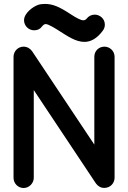

<svg xmlns="http://www.w3.org/2000/svg" viewBox="-20 -943 643 963"><path d="M149.4 -271V-491.2L461.4 -22.5C470.7 -10.3 484.9 0 502.9 -0.5C535.2 -0.5 554.7 -26.4 554.7 -50.8V-658.2C554.7 -687.5 530.3 -709 503.9 -709C475.1 -709 453.1 -687 453.1 -658.2V-217.8L141.1 -686C131.3 -700.2 115.2 -709 98.1 -709C69.8 -709 47.9 -685.5 47.9 -658.2V-50.8C47.9 -23.4 70.3 0 98.1 0C126.5 0 149.4 -24.4 149.4 -50.8ZM190.9 -810.5C197.3 -818.4 203.1 -822.3 209.5 -822.3C222.7 -822.3 258.8 -799.8 277.8 -787.6L278.3 -787.1C318.4 -762.2 359.4 -732.9 403.3 -732.9C437 -732.9 467.8 -751.5 495.6 -789.1C502.4 -798.3 505.9 -808.1 505.9 -819.3C505.9 -850.1 480 -869.6 455.1 -869.6C439 -869.6 424.3 -862.3 414.1 -849.1C409.7 -843.8 404.3 -841.3 397.9 -841.3C391.6 -841.3 383.8 -843.8 374 -848.6C363.8 -853.5 350.1 -861.3 333 -872.6L332.5 -873C276.4 -909.7 244.6 -923.3 204.6 -923.3C192.9 -923.3 181.2 -921.9 170.9 -918.5C145 -909.2 100.6 -877.4 100.6 -841.3C100.6 -814.5 122.6 -791 151.4 -791C168.5 -791 181.6 -797.4 190.9 -810.5Z"/></svg>

Font: LOB TGL 0-17
Style: Regular
Weight: 400
Designer: Peter Wiegel + adaptations and expanded glyphset by Studio LOB
Foundry: Peter Wiegel + adaptations and expanded glyphset by Studio LOB
Version: Version 1.003;Glyphs 3.1.2 (3151)